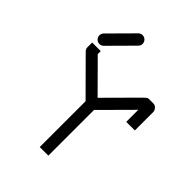

<svg xmlns="http://www.w3.org/2000/svg" viewBox="-219 -898 948 948"><g transform="rotate(45 255.5 -424.0)"><path d="M55 -647Q55 -660 64 -669L184 -790Q193 -799 205 -799Q218 -799 227 -790Q236 -781 236 -768Q236 -756 227 -747L107 -626Q98 -617 85 -617Q73 -617 64 -626Q55 -635 55 -647ZM85 -597H115V-576L267 -423L420 -577Q422.5 -579 427.2 -583.8Q432 -588.5 434.8 -591Q437.5 -593.5 441.5 -595.8Q445.5 -598 449 -598H481Q493.5 -598 502.2 -588.2Q511 -578.5 511 -568V-439H481H451V-523L297 -368V-49H267H237V-369L64 -543Q55 -552 55 -564V-597Z"/></g></svg>

Font: IBM 3270 Semi-Condensed
Style: Condensed
Weight: 400
Monospace: yes
Version: Version 2.3.1